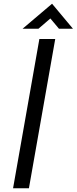

<svg xmlns="http://www.w3.org/2000/svg" viewBox="-20 -1009 411 1029"><path d="M259 -989 101 -855H186L250 -910L296 -855H371ZM50 0H135L276 -800H191Z"/></svg>

Font: Gauge
Style: Italic
Weight: 400
Italic angle: -80°
Designer: Daniel Pimley
Foundry: Daniel Pimley
Version: Version 1.000;PS 001.001;hotconv 1.0.56